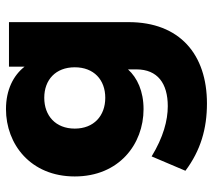

<svg xmlns="http://www.w3.org/2000/svg" viewBox="-55 -465 712 642"><g transform="rotate(-90 301.0 -144.0)"><path d="M257 -20C317 -20 362 -41 390 -72V-44C390 27 343 61 267 61C219 61 163 46 99 7L51 120C119 171 192 192 276 192C440 192 548 101 548 -70V-470H399V-418C370 -455 322 -480 257 -480C140 -480 32 -398 32 -250C32 -102 140 -20 257 -20ZM295 -148C235 -148 192 -186 192 -250C192 -314 235 -352 295 -352C355 -352 397 -314 397 -250C397 -186 355 -148 295 -148Z"/></g></svg>

Font: Gantari ExtraBold
Style: Regular
Weight: 800
Designer: Anugrah Pasau
Foundry: Lafontype
Version: Version 1.000